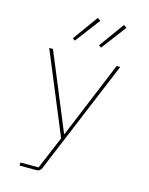

<svg xmlns="http://www.w3.org/2000/svg" viewBox="-139 -847 877 1133"><g transform="rotate(15 300.0 -280.5)"><path d="M495 -516H517L227 181Q218 200 196 200H94V181H205L289 -19L83 -516H106L299 -49H302ZM218 -597 203 -607 314 -761 333 -749ZM378 -597 363 -607 474 -761 493 -749Z"/></g></svg>

Font: IBM Plex Mono Thin
Style: Regular
Weight: 100
Monospace: yes
Designer: Mike Abbink, Paul van der Laan, Pieter van Rosmalen
Foundry: Bold Monday
Version: Version 2.3